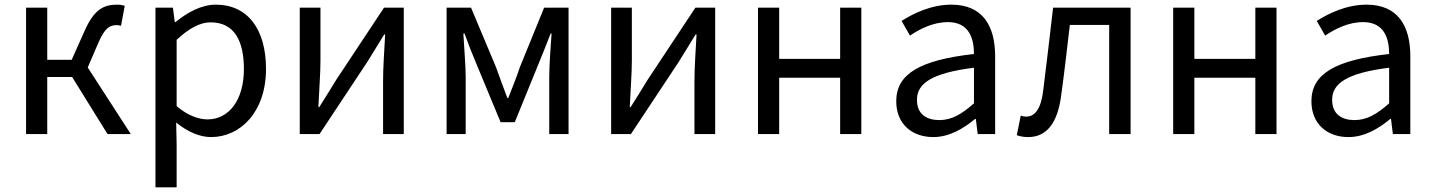

<svg xmlns="http://www.w3.org/2000/svg" viewBox="-20 -576 6161 825"><path d="M92 0H183V-245H290L442 0H542L357 -286L403 -393C431 -458 453 -468 482 -468C490 -468 494 -467 500 -465L516 -551C508 -554 496 -556 484 -556C425 -556 384 -536 342 -440L288 -319H183V-543H92Z M648 -543V229H739V45L737 -50C738 -49 738 -49 739 -48C787 -9 839 13 887 13C1012 13 1123 -94 1123 -280C1123 -447 1047 -556 907 -556C844 -556 783 -521 734 -481H731L723 -543ZM739 -120V-405C792 -454 839 -480 885 -480C988 -480 1028 -399 1028 -279C1028 -144 962 -63 872 -63C836 -63 788 -78 739 -120Z M1268 0H1353L1559 -311C1579 -344 1610 -394 1631 -428H1635C1631 -357 1626 -285 1626 -227V0H1715V-543H1630L1424 -232C1404 -199 1373 -149 1352 -116H1348C1351 -186 1357 -259 1357 -316V-543H1268Z M1899 -543V0H1981V-245C1981 -293 1974 -376 1971 -432H1976C1991 -390 2009 -344 2026 -304L2131 -51H2192L2295 -304C2311 -344 2330 -389 2346 -432H2350C2346 -376 2340 -293 2340 -245V0H2423V-543H2318L2214 -288C2199 -242 2181 -199 2164 -155H2160C2144 -199 2127 -242 2111 -288L2004 -543Z M2606 0H2691L2897 -311C2917 -344 2948 -394 2969 -428H2973C2969 -357 2964 -285 2964 -227V0H3053V-543H2968L2762 -232C2742 -199 2711 -149 2690 -116H2686C2689 -186 2695 -259 2695 -316V-543H2606Z M3237 -543V0H3328V-242H3590V0H3681V-543H3590V-323H3328V-543Z M3990 13C4058 13 4118 -22 4170 -65H4173L4181 0H4256V-334C4256 -468 4200 -556 4068 -556C3981 -556 3904 -518 3854 -486L3890 -423C3933 -452 3990 -481 4053 -481C4142 -481 4165 -414 4165 -344C3934 -318 3831 -259 3831 -141C3831 -43 3899 13 3990 13ZM4016 -60C3962 -60 3920 -85 3920 -147C3920 -217 3982 -262 4165 -285V-132C4112 -85 4069 -60 4016 -60Z M4398 13C4477 13 4525 -47 4540 -168C4554 -268 4565 -369 4577 -469H4746V0H4838V-543H4505C4491 -425 4478 -308 4463 -191C4454 -110 4428 -75 4390 -75C4380 -75 4373 -77 4366 -79L4349 5C4364 10 4378 13 4398 13Z M5021 -543V0H5112V-242H5374V0H5465V-543H5374V-323H5112V-543Z M5774 13C5842 13 5902 -22 5954 -65H5957L5965 0H6040V-334C6040 -468 5984 -556 5852 -556C5765 -556 5688 -518 5638 -486L5674 -423C5717 -452 5774 -481 5837 -481C5926 -481 5949 -414 5949 -344C5718 -318 5615 -259 5615 -141C5615 -43 5683 13 5774 13ZM5800 -60C5746 -60 5704 -85 5704 -147C5704 -217 5766 -262 5949 -285V-132C5896 -85 5853 -60 5800 -60Z"/></svg>

Font: Kinto Sans
Style: Regular
Weight: 400
Designer: Authors: Ryoko NISHIZUKA  (kana & ideographs); Paul D. Hunt (Latin, Greek & Cyrillic); Wenlong ZHANG  (bopomofo); Sandol
Foundry: Adobe Systems Incorporated, ookami Inc.
Version: Version 0.001